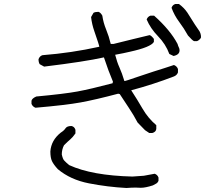

<svg xmlns="http://www.w3.org/2000/svg" viewBox="-20 -865 1040 957"><path d="M845 -586 824 -596Q806 -645 768 -684Q730 -723 711 -768Q716 -782 730 -787H748Q828 -716 865 -646Q868 -635 871.5 -628.5Q875 -622 875 -614Q875 -592 845 -586ZM739 -202H724L703 -216L666 -254Q646 -292 622.5 -327Q599 -362 577 -396L569 -398Q456 -368 382 -354.5Q308 -341 157 -328Q143 -333 137 -347V-363Q140 -375 161 -384Q301 -397 366 -409Q431 -421 541 -450L543 -458Q520 -512 498 -579Q405 -558 200 -533L178 -545Q172 -554 172 -570Q178 -586 192 -590Q335 -601 475 -632Q475 -638 450 -710Q438 -744 434 -780L446 -801Q454 -806 471 -806Q482 -802 490 -787Q495 -752 509 -718Q523 -684 532 -646H546Q588 -657 643 -670L726 -690Q735 -687 747 -671V-656Q732 -630 627 -607Q598 -600 554 -592Q563 -556 575.5 -528.5Q588 -501 600 -461Q606 -461 669 -483Q758 -513 795 -524L847 -541Q862 -535 867 -521V-504Q862 -490 847 -484Q743 -444 634 -415Q664 -369 691 -322.5Q718 -276 759 -241V-222Q757 -207 739 -202ZM610 72Q517 67 424 49Q331 31 268 -22Q247 -45 239 -62Q231 -79 231 -110Q235 -166 283 -204Q299 -214 306.5 -225.5Q314 -237 336 -237Q351 -234 356 -218V-200Q342 -180 330 -170Q318 -160 299 -141Q288 -120 288 -95Q293 -72 300 -65Q309 -55 325 -42Q438 10 640 15Q690 12 697 11Q704 10 751 1Q765 6 770 20V36Q766 46 758.5 50Q751 54 742 59Q705 71 682 71L656 70Q637 70 610 72ZM962 -660H947Q938 -664 917 -688Q897 -724 873 -756Q849 -788 835 -826Q840 -841 854 -845H872Q897 -827 914 -802Q962 -725 969 -717Q982 -701 982 -679Q981 -674 974.5 -668Q968 -662 962 -660Z"/></svg>

Font: Yozai
Style: Regular
Weight: 400
Designer: LXGW / Y.OzVox
Foundry: LXGW / Y.OzVox
Version: Version 0.861;October 22, 2024